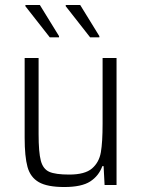

<svg xmlns="http://www.w3.org/2000/svg" viewBox="-20 -743 568 771"><path d="M79 -190V-510H135V-205Q135 -131 144 -97.5Q153 -64 178 -53Q203 -42 258 -42Q321 -42 349.5 -66.5Q378 -91 385 -131.5Q392 -172 392 -246V-510H448V0H400L396 -76H391Q377 -37 342.5 -14.5Q308 8 238 8Q170 8 136 -11.5Q102 -31 90.5 -72.5Q79 -114 79 -190ZM82 -718V-723H140L217 -598V-593H180ZM244 -718V-723H302L379 -598V-593H342Z"/></svg>

Font: Saira SemiCondensed Light
Style: Regular
Weight: 300
Width: 4
Designer: Hector Gatti with collaboration of the Omnibus-Type team
Foundry: Omnibus-Type
Version: Version 0.072; ttfautohint (v1.8)